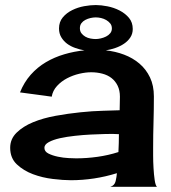

<svg xmlns="http://www.w3.org/2000/svg" viewBox="-20 -713 664 745"><path d="M152.3 -139.6Q152.3 -125 168 -117.2Q183.6 -109.4 204.6 -105Q225.6 -100.6 246.1 -99.6Q266.6 -98.6 275.4 -98.6Q316.4 -98.6 358.4 -104.5Q400.4 -110.4 439.5 -123Q440.4 -140.6 440.9 -158.2Q441.4 -175.8 441.4 -192.4L416 -193.4Q407.2 -193.4 384.3 -192.9Q361.3 -192.4 332 -190.9Q302.7 -189.5 271 -186Q239.3 -182.6 212.9 -176.8Q186.5 -170.9 169.4 -161.6Q152.3 -152.3 152.3 -139.6ZM351.6 -693.4Q372.1 -693.4 397 -688.5Q421.9 -683.6 443.8 -672.4Q465.8 -661.1 480.5 -643.6Q495.1 -626 495.1 -600.6Q495.1 -582 485.8 -567.9Q476.6 -553.7 461.4 -543.5Q446.3 -533.2 427.7 -526.9Q409.2 -520.5 390.6 -517.6Q427.7 -513.7 461.4 -501Q495.1 -488.3 521 -466.3Q546.9 -444.3 562 -412.6Q577.1 -380.9 577.1 -338.9Q577.1 -289.1 575.7 -239.7Q574.2 -190.4 574.2 -140.6Q574.2 -131.8 574.2 -108.9Q574.2 -85.9 575.7 -61Q577.1 -36.1 580.1 -15.1Q583 5.9 588.9 11.7H408.2Q424.8 6.8 428.7 -10.3Q432.6 -27.3 433.6 -41Q389.6 -27.3 344.7 -20.5Q299.8 -13.7 254.9 -13.7Q225.6 -13.7 185.1 -18.6Q144.5 -23.4 107.9 -37.1Q71.3 -50.8 45.4 -75.2Q19.5 -99.6 19.5 -139.6Q19.5 -173.8 44.4 -198.2Q69.3 -222.7 108.4 -238.8Q147.5 -254.9 196.3 -263.7Q245.1 -272.5 292 -277.3Q338.9 -282.2 379.9 -283.2Q420.9 -284.2 444.3 -285.2Q444.3 -298.8 444.8 -311.5Q445.3 -324.2 445.3 -337.9Q445.3 -362.3 436.5 -380.4Q427.7 -398.4 412.6 -410.2Q397.5 -421.9 377 -427.2Q356.4 -432.6 334 -432.6Q312.5 -432.6 287.6 -426.8Q262.7 -420.9 240.2 -409.2Q217.8 -397.5 201.2 -379.4Q184.6 -361.3 180.7 -337.9L57.6 -354.5Q73.2 -393.6 99.1 -422.9Q125 -452.1 158.2 -471.7Q191.4 -491.2 229.5 -502.4Q267.6 -513.7 307.6 -517.6Q290 -520.5 272 -526.9Q253.9 -533.2 240.2 -543.5Q226.6 -553.7 217.8 -568.4Q209 -583 209 -602.5Q209 -627.9 223.6 -645.5Q238.3 -663.1 260.3 -673.8Q282.2 -684.6 306.6 -689Q331.1 -693.4 351.6 -693.4ZM290 -603.5Q290 -591.8 295.9 -584Q301.8 -576.2 311 -570.8Q320.3 -565.4 331.1 -563.5Q341.8 -561.5 351.6 -561.5Q360.4 -561.5 371.1 -564Q381.8 -566.4 391.6 -571.3Q401.4 -576.2 407.7 -584Q414.1 -591.8 414.1 -602.5Q414.1 -614.3 407.7 -622.1Q401.4 -629.9 392.1 -635.3Q382.8 -640.6 372.1 -643.1Q361.3 -645.5 351.6 -645.5Q341.8 -645.5 331.1 -643.1Q320.3 -640.6 311 -635.7Q301.8 -630.9 295.9 -623Q290 -615.2 290 -603.5Z"/></svg>

Font: Cherry Cream Soda
Style: Regular
Weight: 400
Designer: Font Diner, Inc
Foundry: Font Diner, Inc
Version: Version 1.000